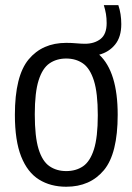

<svg xmlns="http://www.w3.org/2000/svg" viewBox="-20 -718 516 748"><path d="M238 9.5Q177 9.5 132 -18.5Q87 -46.5 62.5 -108.2Q38 -170 38 -270.5Q38 -422 91.5 -486.5Q145 -551 238 -551Q259 -551 278.2 -549.2Q297.5 -547.5 311 -547.5Q347.5 -547.5 371.5 -566Q395.5 -584.5 395.5 -628Q395.5 -647 392.8 -663.5Q390 -680 384.5 -698H441Q452.5 -664 452.5 -624Q452.5 -574 428.5 -544.5Q404.5 -515 366.5 -505Q438.5 -438 438.5 -271Q438.5 -119.5 384.8 -55Q331 9.5 238 9.5ZM238 -51.5Q276 -51.5 303.5 -70.2Q331 -89 346 -136.2Q361 -183.5 361 -269Q361 -356 345.8 -404Q330.5 -452 303 -471Q275.5 -490 238 -490Q200.5 -490 173 -471.2Q145.5 -452.5 130.5 -405.2Q115.5 -358 115.5 -272.5Q115.5 -185.5 130.2 -137.5Q145 -89.5 172.8 -70.5Q200.5 -51.5 238 -51.5Z"/></svg>

Font: Encode Sans Cnd
Style: Regular
Weight: 400
Width: 3
Designer: Multiple Designers
Foundry: Impallari Type
Version: Version 3.002; ttfautohint (v1.8.3) -l 8 -r 50 -G 200 -x 14 